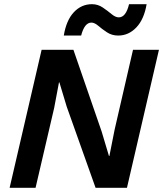

<svg xmlns="http://www.w3.org/2000/svg" viewBox="-20 -898 780 918"><path d="M681 -878Q669 -806 632 -767Q595 -728 545 -728Q515 -728 491.5 -743.5Q468 -759 450 -774.5Q432 -790 417 -790Q384 -790 368 -728H285Q297 -801 333 -839.5Q369 -878 420 -878Q448 -878 471.5 -862Q495 -846 513.5 -830.5Q532 -815 548 -815Q582 -815 597 -878ZM26 0 179 -660H331L466 -269L501 -152H503L528 -278L616 -660H740L587 0H437L299 -388L264 -504H262L239 -382L150 0Z"/></svg>

Font: Elaine Sans SemiBold
Style: Italic
Weight: 600
Italic angle: -13°
Designer: Wei Huang
Foundry: Wei Huang
Version: Version 2.001;December 24, 2019;FontCreator 12.0.0.2547 64-b